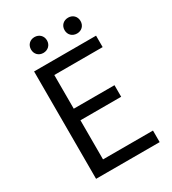

<svg xmlns="http://www.w3.org/2000/svg" viewBox="-215 -1021 1018 1135"><g transform="rotate(-30 294.0 -454.0)"><path d="M100 0H534V-79H193V-346H471V-425H193V-655H523V-733H100ZM203 -800C234 -800 258 -822 258 -854C258 -886 234 -908 203 -908C172 -908 149 -886 149 -854C149 -822 172 -800 203 -800ZM433 -800C464 -800 487 -822 487 -854C487 -886 464 -908 433 -908C401 -908 378 -886 378 -854C378 -822 401 -800 433 -800Z"/></g></svg>

Font: Noto Sans CJK TC Regular
Style: Regular
Weight: 400
Designer: Ryoko NISHIZUKA (kana & ideographs); Paul D. Hunt (Latin, Greek & Cyrillic); Wenlong ZHANG (bopomofo); Sandoll Communica
Foundry: Adobe Systems Incorporated
Version: Version 1.001;PS 1.001;hotconv 1.0.78;makeotf.lib2.5.61930